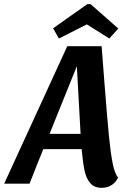

<svg xmlns="http://www.w3.org/2000/svg" viewBox="-56 -882 625 922"><path d="M432 20Q397 20 377.5 -2.5Q358 -25 350 -63Q342 -101 336 -166H152Q120 -88 86 0H-36L267 -660H432L445 -491Q459 -312 467 -230Q475 -148 485 -97.5Q495 -47 511 -30Q502 -8 481 6Q460 20 432 20ZM225 -346 182 -239H331L313 -564ZM227 -697 199 -746 363 -862H379L512 -745L469 -697L361 -765Z"/></svg>

Font: Sansita Medium Italic
Style: Regular
Weight: 500
Italic angle: -11°
Designer: Pablo Cosgaya
Foundry: Omnibus-Type
Version: Version 1.006